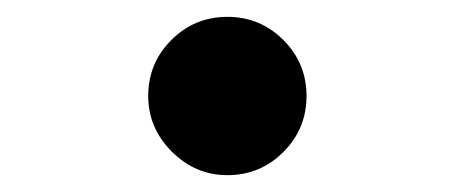

<svg xmlns="http://www.w3.org/2000/svg" viewBox="-20 -494 540 228"><path d="M250 -286Q212 -286 184 -314Q156 -342 156 -380Q156 -419 183.5 -446.5Q211 -474 250 -474Q289 -474 316.5 -446.5Q344 -419 344 -380Q344 -341 316.5 -313.5Q289 -286 250 -286Z"/></svg>

Font: GenSenRounded TW L
Style: Regular
Weight: 300
Version: Version 1.501;PS 1;hotconv 16.6.51;makeotf.lib2.5.65220